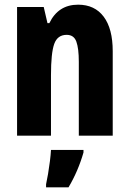

<svg xmlns="http://www.w3.org/2000/svg" viewBox="-20 -580 554 821"><path d="M314 -560Q385 -560 423.5 -508.5Q462 -457 462 -361V0H317V-316Q317 -373 306.5 -402Q296 -431 265 -431Q226 -431 212 -392.5Q198 -354 198 -258V0H53V-550H167L183 -481H191Q229 -560 314 -560ZM337 72Q314 152 273 221H177V208Q181 190 185.5 163.5Q190 137 193.5 109Q197 81 198 61H337Z"/></svg>

Font: Noto Sans Hebrew ExtraCondensed ExtraBold
Style: Regular
Weight: 800
Width: 2
Designer: Monotype Design Team
Foundry: Monotype Imaging Inc.
Version: Version 2.004; ttfautohint (v1.8.4.7-5d5b)